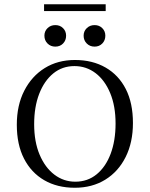

<svg xmlns="http://www.w3.org/2000/svg" viewBox="-20 -861 696 892"><path d="M327.4 11.3Q246 11.3 185.5 -23.8Q125 -58.9 91.5 -124.2Q58.1 -189.5 58.1 -281.5Q58.1 -371.8 92.7 -439.5Q127.4 -507.3 187.9 -544.8Q248.4 -582.3 328.2 -582.3Q409.7 -582.3 470.6 -547.2Q531.5 -512.1 564.5 -447.2Q597.6 -382.3 597.6 -289.5Q597.6 -199.2 563.7 -131.5Q529.8 -63.7 469 -26.2Q408.1 11.3 327.4 11.3ZM329.8 -16.9Q387.1 -16.9 429 -51.2Q471 -85.5 494 -146.4Q516.9 -207.3 516.9 -287.1Q516.9 -368.5 491.9 -428.6Q466.9 -488.7 423.8 -521.4Q380.6 -554 325.8 -554Q269.4 -554 227.4 -519.8Q185.5 -485.5 162.1 -425Q138.7 -364.5 138.7 -283.9Q138.7 -202.4 164.1 -142.3Q189.5 -82.3 232.7 -49.6Q275.8 -16.9 329.8 -16.9ZM237.1 -644.4Q215.3 -644.4 200.8 -658.9Q186.3 -673.4 186.3 -695.2Q186.3 -716.1 200.8 -730.2Q215.3 -744.4 237.1 -744.4Q258.9 -744.4 273 -730.2Q287.1 -716.1 287.1 -695.2Q287.1 -673.4 273 -658.9Q258.9 -644.4 237.1 -644.4ZM419.4 -644.4Q397.6 -644.4 383.1 -658.9Q368.5 -673.4 368.5 -695.2Q368.5 -716.1 383.1 -730.2Q397.6 -744.4 419.4 -744.4Q441.1 -744.4 455.2 -730.2Q469.4 -716.1 469.4 -695.2Q469.4 -673.4 455.2 -658.9Q441.1 -644.4 419.4 -644.4ZM184.7 -809.7V-841.1H471V-809.7Z"/></svg>

Font: Playfair 5pt SemiExpanded Light Light
Style: Regular
Weight: 300
Version: Version 2.203